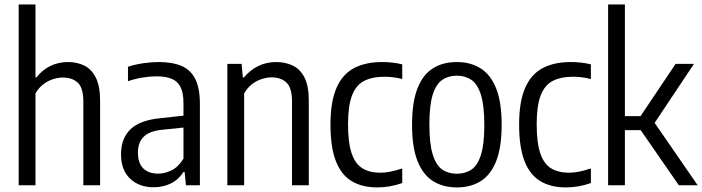

<svg xmlns="http://www.w3.org/2000/svg" viewBox="-20 -828 3138 858"><path d="M63.5 0V-808H138.5V-482.1H143Q169.9 -516.6 206 -533.7Q242 -550.8 284.6 -550.8Q324.4 -550.8 356.9 -534.8Q389.3 -518.8 408.3 -480.8Q427.4 -442.9 427.4 -377V0H352.4V-373.9Q352.4 -435.8 327.4 -458.7Q302.3 -481.5 261.4 -481.5Q242.2 -481.5 219.4 -475Q196.7 -468.4 175.2 -452.7Q153.6 -437.1 138.5 -410.3V0Z M666.7 8.8Q602 8.8 561.4 -29.5Q520.8 -67.9 520.8 -138.2Q520.8 -210.5 563.8 -251Q606.8 -291.5 698.7 -300.1L818.2 -313L828.6 -261L704.2 -248Q648.9 -242.8 622.7 -217.4Q596.4 -191.9 596.4 -146.8Q596.4 -98.3 620.4 -75.2Q644.3 -52 687.2 -52Q715.1 -52 745.6 -66.3Q776.1 -80.6 799.9 -119V-366.2Q799.9 -413.2 786.5 -439.5Q773.1 -465.7 746.2 -476.3Q719.3 -486.9 678.7 -486.9Q651.9 -486.9 618.6 -481.7Q585.3 -476.4 551.9 -465.2V-529.6Q581.6 -539.7 619.2 -545.3Q656.8 -550.8 689.5 -550.8Q750.2 -550.8 791.2 -533.3Q832.2 -515.9 852.8 -474.7Q873.3 -433.5 873.3 -363.1V0H810.9L805 -59.7H800Q777.4 -24.7 743 -8Q708.5 8.8 666.7 8.8Z M996 0V-542.6H1059.5L1065.3 -482.1H1070.3Q1097.3 -515 1134 -532.9Q1170.7 -550.8 1214.2 -550.8Q1255.5 -550.8 1288.5 -534.9Q1321.6 -519 1340.7 -481.4Q1359.9 -443.8 1359.9 -379.2V0H1284.9V-374.6Q1284.9 -436.2 1259.9 -459.2Q1234.8 -482.3 1193.9 -482.3Q1174.4 -482.3 1151.7 -475.5Q1128.9 -468.8 1107.5 -452.9Q1086.1 -437.1 1071 -410.3V0Z M1665.6 9.5Q1598.7 9.5 1552 -18.3Q1505.3 -46 1481.1 -107.6Q1456.8 -169.1 1456.8 -271Q1456.8 -373.9 1483.8 -435.3Q1510.7 -496.8 1562.3 -523.8Q1613.8 -550.8 1687.3 -550.8Q1709 -550.8 1732.2 -548.4Q1755.3 -546 1777.5 -540.3V-474.9Q1755.4 -480.8 1734.4 -482.9Q1713.5 -485.1 1698.6 -485.1Q1643 -485.1 1606.8 -466.2Q1570.6 -447.3 1552.9 -401Q1535.3 -354.8 1535.3 -273.3Q1535.3 -189.8 1551.5 -142.5Q1567.7 -95.2 1599.9 -75.7Q1632.2 -56.2 1679.9 -56.2Q1700.8 -56.2 1724.7 -60.9Q1748.7 -65.6 1777.5 -75.4V-10Q1748.8 0.1 1720.9 4.8Q1692.9 9.5 1665.6 9.5Z M2021.5 9.5Q1960.4 9.5 1915.3 -18.6Q1870.3 -46.7 1845.8 -108.2Q1821.3 -169.8 1821.3 -270.3Q1821.3 -371.4 1845.6 -433.1Q1869.9 -494.8 1914.8 -522.8Q1959.6 -550.8 2021.5 -550.8Q2082.7 -550.8 2127.8 -522.5Q2172.8 -494.3 2197.3 -432.6Q2221.8 -371 2221.8 -270.8Q2221.8 -170.1 2197.5 -108.4Q2173.2 -46.7 2128.3 -18.6Q2083.5 9.5 2021.5 9.5ZM2021.5 -51.6Q2059.3 -51.6 2086.9 -70.3Q2114.4 -89 2129.3 -136.3Q2144.3 -183.5 2144.3 -268.8Q2144.3 -356 2129.3 -404Q2114.2 -451.9 2086.7 -470.8Q2059.1 -489.8 2021.5 -489.8Q1984 -489.8 1956.4 -471.1Q1928.8 -452.4 1913.8 -405.1Q1898.8 -357.8 1898.8 -272.3Q1898.8 -185.3 1913.8 -137.3Q1928.7 -89.4 1956.2 -70.5Q1983.8 -51.6 2021.5 -51.6Z M2508.6 9.5Q2441.7 9.5 2395 -18.3Q2348.3 -46 2324.1 -107.6Q2299.8 -169.1 2299.8 -271Q2299.8 -373.9 2326.8 -435.3Q2353.7 -496.8 2405.3 -523.8Q2456.8 -550.8 2530.3 -550.8Q2552 -550.8 2575.2 -548.4Q2598.3 -546 2620.5 -540.3V-474.9Q2598.4 -480.8 2577.4 -482.9Q2556.5 -485.1 2541.6 -485.1Q2486 -485.1 2449.8 -466.2Q2413.6 -447.3 2395.9 -401Q2378.3 -354.8 2378.3 -273.3Q2378.3 -189.8 2394.5 -142.5Q2410.7 -95.2 2442.9 -75.7Q2475.2 -56.2 2522.9 -56.2Q2543.8 -56.2 2567.7 -60.9Q2591.7 -65.6 2620.5 -75.4V-10Q2591.8 0.1 2563.9 4.8Q2535.9 9.5 2508.6 9.5Z M3013.6 0 2821.5 -277.8 2999.1 -542.6H3081.3L2897.6 -267.2V-290.2L3097.8 0ZM2762.4 -246.6V-309H2852.8V-246.6ZM2697.5 0V-808H2772.5V0Z"/></svg>

Font: Encode Sans Condensed Thin
Style: Regular
Weight: 100
Width: 3
Designer: Multiple Designers
Foundry: Impallari Type
Version: Version 3.002